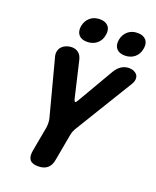

<svg xmlns="http://www.w3.org/2000/svg" viewBox="-173 -1057 946 1166"><g transform="rotate(20 300.0 -474.0)"><path d="M483 -802Q446 -802 428.5 -823Q411 -844 417 -880Q424 -916 449 -937Q474 -958 511 -958Q548 -958 566 -937Q584 -916 577 -880Q571 -844 545.5 -823Q520 -802 483 -802ZM239 -802Q202 -802 184.5 -823Q167 -844 173 -880Q180 -916 205 -937Q230 -958 267 -958Q304 -958 322 -937Q340 -916 333 -880Q327 -844 301.5 -823Q276 -802 239 -802ZM218 10Q180 10 165 -8.5Q150 -27 156 -65L186 -230Q188 -245 187.5 -259Q187 -273 184 -287L87 -655Q83 -673 87.5 -689Q92 -705 103 -716Q114 -727 130.5 -733.5Q147 -740 165 -740Q191 -740 208.5 -726Q226 -712 233 -683L288 -448Q292 -434 297 -434Q302 -434 310 -448L447 -683Q464 -712 486.5 -726Q509 -740 535 -740Q553 -740 567 -733.5Q581 -727 588.5 -716Q596 -705 595 -689Q594 -673 583 -655L358 -287Q349 -273 343.5 -259Q338 -245 336 -230L306 -65Q300 -27 278 -8.5Q256 10 218 10Z"/></g></svg>

Font: Maple Mono ExtraBold
Style: Italic
Weight: 800
Italic angle: -10°
Monospace: yes
Designer: subframe7536
Version: Version 7.200